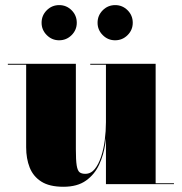

<svg xmlns="http://www.w3.org/2000/svg" viewBox="-20 -704 695 734"><path d="M222.5 10Q169 10 138 -9.8Q107 -29.5 93.5 -63.5Q80 -97.5 80 -141V-456.5H10V-460H270V-133.5Q270 -91.5 273.2 -71.5Q276.5 -51.5 284.2 -45.5Q292 -39.5 306 -39.5Q327 -39.5 341.8 -57.2Q356.5 -75 366.2 -104Q376 -133 380.5 -168Q385 -203 385 -237H388.5Q388.5 -198.5 382.5 -155.5Q376.5 -112.5 359.2 -75Q342 -37.5 309 -13.8Q276 10 222.5 10ZM385 0V-456.5H325V-460H575V-3.5H645V0ZM420 -550Q392.5 -550 372.8 -569.8Q353 -589.5 353 -617Q353 -645 372.8 -664.8Q392.5 -684.5 420.5 -684.5Q448 -684.5 467.8 -664.8Q487.5 -645 487.5 -617Q487.5 -589.5 467.8 -569.8Q448 -550 420 -550ZM206 -550Q178.5 -550 158.8 -569.8Q139 -589.5 139 -617Q139 -645 158.8 -664.8Q178.5 -684.5 206.5 -684.5Q234 -684.5 253.8 -664.8Q273.5 -645 273.5 -617Q273.5 -589.5 253.8 -569.8Q234 -550 206 -550Z"/></svg>

Font: Bodoni Moda 48pt Black
Style: Regular
Weight: 900
Designer: Owen Earl
Foundry: indestructible type
Version: Version 2.004